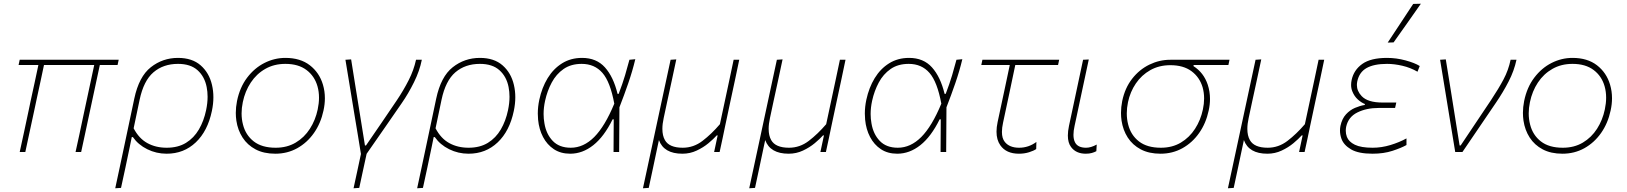

<svg xmlns="http://www.w3.org/2000/svg" viewBox="-20 -814 8710 1028"><path d="M85.5 0Q97.5 -56.5 109.5 -110.5Q121 -164 133.5 -223L143.5 -271Q155 -324 165.5 -372Q175.5 -419.5 185.5 -466H79.5L85.5 -494H615.5L609.5 -466H514.5L455.5 -191Q446 -146 435.5 -97.5Q425 -49 414.5 0H384.5Q393 -38.5 404.5 -91.5Q415.5 -144.5 427.5 -200L453 -319Q466.5 -381.5 484.5 -466H215.5L197.5 -381Q188 -338 177.5 -289L163.5 -223Q151 -164.5 139.2 -110.5Q127.5 -56.5 115.5 0Z M597 194Q609 137.5 620.5 84.5Q632 31.5 644.5 -28.5L699 -286Q724 -404 787.5 -454Q851 -504 933 -504Q1009 -504 1054.5 -464Q1100 -424 1115 -359.5Q1122.5 -327.5 1122.5 -293.5Q1122.5 -258 1114.5 -220Q1092 -112 1028 -51.5Q964 9 872.5 9Q817 9 768.5 -15Q720 -39 691.5 -80H685.5L675 -28.5Q662.5 31 651.5 83.5Q640 135.5 628 192ZM872.5 -23Q933 -23 975.8 -49.2Q1018.5 -75.5 1045 -121Q1071.5 -166.5 1083.5 -224Q1091.5 -262 1091.5 -296Q1091.5 -323 1086.5 -348Q1075.5 -404 1037.8 -438Q1000 -472 933 -472Q854.5 -472 801.8 -427Q749 -382 727.5 -279.5L695.5 -127Q724 -72.5 769 -47.8Q814 -23 872.5 -23Z M1454 9Q1392.5 9 1348.5 -14.2Q1304.5 -37.5 1278.8 -77.5Q1253 -117.5 1245.5 -168Q1242.5 -188.5 1242.5 -209.5Q1242.5 -240.5 1249 -273Q1264 -346.5 1303.2 -398.2Q1342.5 -450 1396 -477Q1449.5 -504 1508 -504Q1588 -504 1639 -464.5Q1690 -425 1709 -361Q1719.5 -326 1719.5 -288Q1719.5 -256 1712 -222Q1697.5 -154 1661 -102Q1624.5 -50 1571.5 -20.5Q1518.5 9 1454 9ZM1456 -23Q1517 -23 1563.2 -50.5Q1609.5 -78 1639.2 -124.5Q1669 -171 1681 -228Q1688 -261 1688 -291Q1688 -323 1680 -351.5Q1664.5 -406.5 1621 -439.2Q1577.5 -472 1508 -472Q1447.5 -472 1400.5 -445.2Q1353.5 -418.5 1322.8 -372Q1292 -325.5 1280 -267Q1273.5 -236 1273.5 -207Q1273.5 -175.5 1281 -147Q1295 -91 1338.5 -57Q1382 -23 1456 -23Z M1873 194Q1883 148.5 1892.5 104Q1902 59.5 1912.5 10.5Q1904.5 -40 1896.2 -89.8Q1888 -139.5 1880 -187L1865.5 -275Q1856.5 -330 1847.5 -384.8Q1838.5 -439.5 1829.5 -494L1860 -496Q1871.5 -423.5 1885.5 -336.2Q1899.5 -249 1912 -172L1934 -35H1939.5Q1981.5 -96.5 2022.5 -156Q2063 -215.5 2104 -276Q2141 -331 2168.2 -384.8Q2195.5 -438.5 2207.5 -494H2238.5Q2227 -435 2196.5 -373.5Q2166 -312 2130.5 -261Q2084 -194 2037.5 -126.5Q1990.5 -59 1943 9.5Q1932 59.5 1922.8 102.2Q1913.5 145 1903.5 192Z M2213.5 194Q2225.5 137.5 2237 84.5Q2248.5 31.5 2261 -28.5L2315.5 -286Q2340.5 -404 2404 -454Q2467.5 -504 2549.5 -504Q2625.5 -504 2671 -464Q2716.5 -424 2731.5 -359.5Q2739 -327.5 2739 -293.5Q2739 -258 2731 -220Q2708.5 -112 2644.5 -51.5Q2580.5 9 2489 9Q2433.5 9 2385 -15Q2336.5 -39 2308 -80H2302L2291.5 -28.5Q2279 31 2268 83.5Q2256.5 135.5 2244.5 192ZM2489 -23Q2549.5 -23 2592.2 -49.2Q2635 -75.5 2661.5 -121Q2688 -166.5 2700 -224Q2708 -262 2708 -296Q2708 -323 2703 -348Q2692 -404 2654.2 -438Q2616.5 -472 2549.5 -472Q2471 -472 2418.2 -427Q2365.5 -382 2344 -279.5L2312 -127Q2340.5 -72.5 2385.5 -47.8Q2430.5 -23 2489 -23Z M3033 9Q2982 9 2945.5 -15.2Q2909 -39.5 2887.5 -80.5Q2866 -121.5 2861 -173.5Q2859.5 -189.5 2859.5 -206Q2859.5 -242.5 2867.5 -280Q2881.5 -345 2912.2 -395.5Q2943 -446 2989.5 -475Q3036 -504 3096.5 -504Q3173.5 -504 3219 -453.2Q3264.5 -402.5 3286.5 -311.5H3292.5Q3313.5 -366.5 3326.8 -411.2Q3340 -456 3350 -494L3381.5 -497Q3366.5 -434 3344 -368.8Q3321.5 -303.5 3296.5 -239.5Q3295.5 -119.5 3295 0H3265Q3265.5 -45 3265.5 -89Q3265.5 -133 3266 -175H3260Q3214.5 -82.5 3156.8 -36.8Q3099 9 3033 9ZM3036 -23Q3104.5 -23 3161.8 -80.5Q3219 -138 3269 -259Q3247.5 -375.5 3205.5 -423.8Q3163.5 -472 3094.5 -472Q3037 -472 2997.5 -444.5Q2958 -417 2934 -372Q2910 -327 2898.5 -274.5Q2890.5 -238 2890.5 -203.5Q2890.5 -178 2895 -153.5Q2904.5 -96 2939.5 -59.5Q2974.5 -23 3036 -23Z M3422.5 194Q3434.5 138.5 3446 85Q3457.5 32 3470.5 -29L3522.5 -271Q3535.5 -332 3547 -385Q3558.5 -438 3570.5 -494L3601 -496Q3589 -440 3577.5 -386Q3565.5 -331.5 3552.5 -271L3533.5 -182Q3526.5 -150 3526.5 -124Q3526.5 -88 3540 -64Q3563 -23 3635.5 -23Q3693.5 -23 3741.5 -59.8Q3789.5 -96.5 3834.5 -149L3860.5 -270.5Q3873.5 -331.5 3885 -385Q3896 -438 3908 -494H3938Q3926 -438 3915 -384.5Q3903.5 -331 3890.5 -270.5L3862.5 -139Q3856 -109 3849 -74Q3841.5 -38.5 3833 0H3803.5Q3808.5 -22.5 3813 -44.5Q3817.5 -66.5 3822.5 -89H3817.5Q3801 -70.5 3773.5 -47.5Q3746 -24.5 3710.2 -7.8Q3674.5 9 3633.5 9Q3534.5 9 3508 -64L3500.5 -29Q3488 31 3476.8 83.2Q3465.5 135.5 3453.5 192Z M3991.5 194Q4003.5 138.5 4015 85Q4026.5 32 4039.5 -29L4091.5 -271Q4104.5 -332 4116 -385Q4127.5 -438 4139.5 -494L4170 -496Q4158 -440 4146.5 -386Q4134.5 -331.5 4121.5 -271L4102.5 -182Q4095.5 -150 4095.5 -124Q4095.5 -88 4109 -64Q4132 -23 4204.5 -23Q4262.5 -23 4310.5 -59.8Q4358.5 -96.5 4403.5 -149L4429.5 -270.5Q4442.5 -331.5 4454 -385Q4465 -438 4477 -494H4507Q4495 -438 4484 -384.5Q4472.5 -331 4459.5 -270.5L4431.5 -139Q4425 -109 4418 -74Q4410.5 -38.5 4402 0H4372.5Q4377.5 -22.5 4382 -44.5Q4386.5 -66.5 4391.5 -89H4386.5Q4370 -70.5 4342.5 -47.5Q4315 -24.5 4279.2 -7.8Q4243.5 9 4202.5 9Q4103.5 9 4077 -64L4069.5 -29Q4057 31 4045.8 83.2Q4034.5 135.5 4022.5 192Z M4784 9Q4733 9 4696.5 -15.2Q4660 -39.5 4638.5 -80.5Q4617 -121.5 4612 -173.5Q4610.5 -189.5 4610.5 -206Q4610.5 -242.5 4618.5 -280Q4632.5 -345 4663.2 -395.5Q4694 -446 4740.5 -475Q4787 -504 4847.5 -504Q4924.5 -504 4970 -453.2Q5015.5 -402.5 5037.5 -311.5H5043.5Q5064.5 -366.5 5077.8 -411.2Q5091 -456 5101 -494L5132.5 -497Q5117.5 -434 5095 -368.8Q5072.5 -303.5 5047.5 -239.5Q5046.5 -119.5 5046 0H5016Q5016.5 -45 5016.5 -89Q5016.5 -133 5017 -175H5011Q4965.5 -82.5 4907.8 -36.8Q4850 9 4784 9ZM4787 -23Q4855.5 -23 4912.8 -80.5Q4970 -138 5020 -259Q4998.5 -375.5 4956.5 -423.8Q4914.5 -472 4845.5 -472Q4788 -472 4748.5 -444.5Q4709 -417 4685 -372Q4661 -327 4649.5 -274.5Q4641.5 -238 4641.5 -203.5Q4641.5 -178 4646 -153.5Q4655.5 -96 4690.5 -59.5Q4725.5 -23 4787 -23Z M5435.5 9Q5367.5 9 5336 -36Q5315.5 -65 5315.5 -109Q5315.5 -133 5321.5 -161Q5342 -256.5 5359 -336Q5375.5 -415 5386.5 -466H5234L5240 -494H5651L5645 -466H5416Q5399.5 -388.5 5383.5 -311.5Q5367 -234.5 5350.5 -157Q5344.5 -129.5 5344.5 -107.5Q5344.5 -73 5360 -54Q5385 -23 5436.5 -23Q5487 -23 5529 -54L5528 -16Q5515.5 -7 5490.2 1Q5465 9 5435.5 9Z M5793.5 9Q5741 9 5714.5 -27Q5697.5 -49.5 5697.5 -88.5Q5697.5 -111.5 5703.5 -140Q5712 -180.5 5718.5 -210Q5725 -239 5731.5 -271Q5744.5 -332.5 5755.8 -385.2Q5767 -438 5779 -494L5809.5 -495.5Q5789.5 -402.5 5772.8 -324Q5756 -245.5 5744.5 -191L5733.5 -140Q5727.5 -113 5727.5 -92.5Q5727.5 -68.5 5735.5 -52.5Q5750 -23 5795 -23Q5821 -23 5852 -40L5850 -4.5Q5840 1 5826 5Q5812 9 5793.5 9Z M6193.5 9Q6132 9 6088 -14.2Q6044 -37.5 6018.2 -77.5Q5992.5 -117.5 5985 -168Q5982 -188.5 5982 -209.5Q5982 -240.5 5988.5 -273Q6003 -343 6041.8 -392.5Q6080.5 -442 6134 -468Q6187.5 -494 6246 -494H6563L6557 -466H6371L6370 -460Q6425 -425 6446.5 -360.5Q6458.5 -324 6458.5 -284Q6458.5 -254 6451.5 -222Q6437 -154 6400.5 -102Q6364 -50 6311 -20.5Q6258 9 6193.5 9ZM6195.5 -23Q6256.5 -23 6302.5 -50.5Q6348.5 -78 6378.5 -124.5Q6408.5 -171 6420.5 -228Q6427 -258.5 6427 -287Q6427 -318 6419 -346.5Q6403 -400.5 6359.5 -432.8Q6316 -465 6246.5 -465Q6186 -465 6139 -438.5Q6092 -412 6061.5 -367Q6031 -322 6019.5 -267Q6013 -236 6013 -207Q6013 -175.5 6020.5 -147Q6034.5 -91 6078 -57Q6121.5 -23 6195.5 -23Z M6554.5 194Q6566.5 138.5 6578 85Q6589.5 32 6602.5 -29L6654.5 -271Q6667.5 -332 6679 -385Q6690.5 -438 6702.5 -494L6733 -496Q6721 -440 6709.5 -386Q6697.5 -331.5 6684.5 -271L6665.5 -182Q6658.5 -150 6658.5 -124Q6658.5 -88 6672 -64Q6695 -23 6767.5 -23Q6825.5 -23 6873.5 -59.8Q6921.5 -96.5 6966.5 -149L6992.5 -270.5Q7005.5 -331.5 7017 -385Q7028 -438 7040 -494H7070Q7058 -438 7047 -384.5Q7035.5 -331 7022.5 -270.5L6994.5 -139Q6988 -109 6981 -74Q6973.5 -38.5 6965 0H6935.5Q6940.5 -22.5 6945 -44.5Q6949.5 -66.5 6954.5 -89H6949.5Q6933 -70.5 6905.5 -47.5Q6878 -24.5 6842.2 -7.8Q6806.5 9 6765.5 9Q6666.5 9 6640 -64L6632.5 -29Q6620 31 6608.8 83.2Q6597.5 135.5 6585.5 192Z M7328.5 9Q7253.5 9 7213.8 -14.2Q7174 -37.5 7162 -72Q7154.5 -94 7154.5 -115Q7154.5 -127.5 7157 -140Q7165.5 -179 7186.8 -202Q7208 -225 7235 -236.5Q7262 -248 7287 -252L7288 -257Q7269.5 -264 7250.2 -281.2Q7231 -298.5 7220.5 -325Q7214 -341 7214 -359.5Q7214 -372 7217 -386Q7228.5 -439.5 7274 -471.8Q7319.5 -504 7406 -504Q7456.5 -504 7506 -490.5Q7555.5 -477 7581.5 -460.5L7569.5 -430Q7531.5 -452 7488.2 -462Q7445 -472 7406.5 -472Q7336.5 -472 7297 -449.8Q7257.5 -427.5 7247 -378Q7245 -368 7245 -359Q7245 -326.5 7270.5 -299.5Q7303 -265 7381.5 -265H7456L7449.5 -236H7361.5Q7296.5 -236 7247.8 -212Q7199 -188 7187.5 -135Q7185.5 -124.5 7185.5 -114Q7185.5 -97 7191.5 -81Q7201.5 -55 7234.2 -39Q7267 -23 7329.5 -23Q7377 -23 7424.8 -37.5Q7472.5 -52 7510.5 -73V-37.5Q7483 -22 7435.8 -6.5Q7388.5 9 7328.5 9ZM7410 -586Q7445 -639 7479 -690.5Q7513 -742 7546.5 -793L7587.5 -794Q7551 -742 7514.8 -690.5Q7478.5 -639 7441.5 -587Z M7771.5 0Q7764 -45.5 7756 -94.5Q7748 -142.5 7741 -186L7726.5 -274.5L7708.5 -384.5Q7699.5 -439.5 7690.5 -494L7721 -496Q7733.5 -419 7749 -322.8Q7764.5 -226.5 7778.5 -137.5L7795 -35H7800.5L7963.5 -278.5Q8004 -339.5 8030.2 -389Q8056.5 -438.5 8068 -494H8099.5Q8087 -435 8057.5 -377.8Q8028 -320.5 7989.5 -264Q7901.5 -133.5 7810 0Z M8345.5 9Q8284 9 8240 -14.2Q8196 -37.5 8170.2 -77.5Q8144.5 -117.5 8137 -168Q8134 -188.5 8134 -209.5Q8134 -240.5 8140.5 -273Q8155.5 -346.5 8194.8 -398.2Q8234 -450 8287.5 -477Q8341 -504 8399.5 -504Q8479.5 -504 8530.5 -464.5Q8581.5 -425 8600.5 -361Q8611 -326 8611 -288Q8611 -256 8603.5 -222Q8589 -154 8552.5 -102Q8516 -50 8463 -20.5Q8410 9 8345.5 9ZM8347.5 -23Q8408.5 -23 8454.8 -50.5Q8501 -78 8530.8 -124.5Q8560.5 -171 8572.5 -228Q8579.5 -261 8579.5 -291Q8579.5 -323 8571.5 -351.5Q8556 -406.5 8512.5 -439.2Q8469 -472 8399.5 -472Q8339 -472 8292 -445.2Q8245 -418.5 8214.2 -372Q8183.5 -325.5 8171.5 -267Q8165 -236 8165 -207Q8165 -175.5 8172.5 -147Q8186.5 -91 8230 -57Q8273.5 -23 8347.5 -23Z"/></svg>

Font: Heraclito Thin
Style: Italic
Weight: 100
Italic angle: -12°
Designer: Kostas Bartsokas (font) & Cristiano Sobral (main changes)
Foundry: Kostas Bartsokas (font) & Cristiano Sobral (main changes)
Version: Version 1.00;July 8, 2020;FontCreator 13.0.0.2655 64-bit